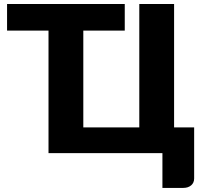

<svg xmlns="http://www.w3.org/2000/svg" viewBox="-20 -748 994 938"><path d="M217 0V-598.5H14.5V-728.5H589.5V-598.5H387V-125.5H660.5V-728.5H830.5V-125.5H928.5V124Q928.5 145 913.8 157.5Q899 170 875.5 170H773.5V0Z"/></svg>

Font: Lato Black
Style: Regular
Weight: 900
Designer: Lukasz Dziedzic
Foundry: tyPoland Lukasz Dziedzic
Version: Version 2.007; 2014-02-27